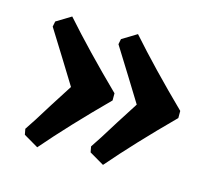

<svg xmlns="http://www.w3.org/2000/svg" viewBox="-64 -486 577 519"><g transform="rotate(15 224.5 -227.0)"><path d="M222 -68 219 -84Q235 -107 270 -164L309 -225L267 -293L219 -370L222 -385L263 -410Q331 -333 427 -239V-219Q331 -123 263 -44ZM38 -68 35 -84Q51 -107 86 -164L125 -225L83 -293L35 -370L38 -385L79 -410Q147 -333 243 -239V-219Q147 -123 79 -44Z"/></g></svg>

Font: Alegreya
Style: Bold
Weight: 700
Designer: Juan Pablo del Peral
Foundry: Huerta Tipografica
Version: Version 2.008; ttfautohint (v1.8)